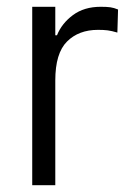

<svg xmlns="http://www.w3.org/2000/svg" viewBox="-20 -546 381 566"><path d="M75 -526H143V-442H148Q162 -477 195 -501.5Q228 -526 277 -526Q295 -526 305.5 -524.5Q316 -523 328 -518L326 -450Q309 -455 297.5 -456.5Q286 -458 269 -458Q212 -458 177.5 -423.5Q143 -389 143 -309V0H75Z"/></svg>

Font: Lopes Sans Light
Style: Regular
Weight: 300
Designer: Gabriel Lam, Diego Maldonado
Foundry: TypeRant, Foresti Design
Version: Version 4.000